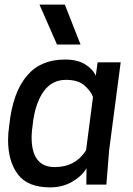

<svg xmlns="http://www.w3.org/2000/svg" viewBox="-20 -800 576 832"><path d="M503 -530H403ZM197 12Q100 12 57.5 -44.5Q15 -101 15 -193Q15 -223 20 -256Q35 -401 98 -473Q156 -542 262 -542Q315 -542 348.5 -521.5Q382 -501 395 -472L403 -530H503L453 -150L441 0H354L355 -71Q334 -36 292 -12Q250 12 197 12ZM217 -76Q307 -76 353 -149L383 -380Q373 -406 345.5 -430Q318 -454 266 -454Q207 -454 171.5 -407Q136 -360 124 -278Q117 -230 117 -205Q117 -76 217 -76ZM329 -607H227L151 -780H261Z"/></svg>

Font: Tanohe Sans Medium
Style: Italic
Weight: 500
Designer: Village Type and Design LLC & Cristiano Sobral
Foundry: Cooper Hewitt Smithsonian Design Museum
Version: Version 1.00;September 29, 2021;FontCreator 13.0.0.2655 64-b